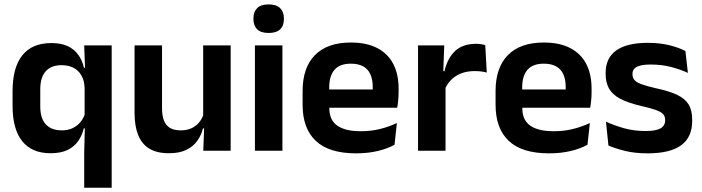

<svg xmlns="http://www.w3.org/2000/svg" viewBox="-20 -702 3269 894"><path d="M215 11.5Q128.5 11.5 83.5 -44.5Q38.5 -100.5 38.5 -209.5V-277Q38.5 -387.5 84 -444.5Q129.5 -501.5 219.5 -501.5Q264 -501.5 294.5 -487.5Q325 -473.5 344 -447.5Q363 -421.5 371 -386.5H408L374 -291.5Q373 -326.5 359.2 -350.5Q345.5 -374.5 322 -386.5Q298.5 -398.5 266.5 -398.5Q218.5 -398.5 193 -370.2Q167.5 -342 167.5 -286V-206.5Q167.5 -151 193.2 -123Q219 -95 268 -95Q296.5 -95 318.5 -105.5Q340.5 -116 355.2 -134.2Q370 -152.5 376.5 -175.5L406 -104H370Q362.5 -72 344.5 -45.8Q326.5 -19.5 295.2 -4Q264 11.5 215 11.5ZM372 172V10.5L375.5 -125.5L374 -146.5V-347L376.5 -373.5L372 -490.5H500V172Z M734.5 -490.5V-195.5Q734.5 -165 742.8 -142.2Q751 -119.5 770.2 -107.2Q789.5 -95 822 -95Q851.5 -95 873 -105.5Q894.5 -116 908.5 -133.8Q922.5 -151.5 929 -173.5L949 -104H925Q917 -72 898.2 -45.8Q879.5 -19.5 847.2 -4Q815 11.5 766.5 11.5Q710.5 11.5 675.2 -10Q640 -31.5 623.2 -73.5Q606.5 -115.5 606.5 -177V-490.5ZM1054 -490.5V0H926.5L931 -119L926 -129.5V-490.5Z M1167 0V-490.5H1295V0ZM1231 -548.5Q1194.5 -548.5 1177.2 -565.8Q1160 -583 1160 -613.5V-616Q1160 -646.5 1177.2 -664Q1194.5 -681.5 1231 -681.5Q1267 -681.5 1284.5 -664Q1302 -646.5 1302 -616V-613.5Q1302 -582.5 1284.5 -565.5Q1267 -548.5 1231 -548.5Z M1638 12Q1512 12 1450.5 -46Q1389 -104 1389 -214V-278Q1389 -387 1446.5 -445.5Q1504 -504 1613.5 -504Q1687.5 -504 1737 -478Q1786.5 -452 1811.2 -404.2Q1836 -356.5 1836 -290V-272.5Q1836 -254.5 1834.2 -235.8Q1832.5 -217 1829.5 -200.5H1713.5Q1715 -228 1715.2 -252.8Q1715.5 -277.5 1715.5 -297.5Q1715.5 -332 1704.5 -356.2Q1693.5 -380.5 1671 -393Q1648.5 -405.5 1613.5 -405.5Q1562 -405.5 1537.5 -377Q1513 -348.5 1513 -296V-250.5L1513.5 -236V-197.5Q1513.5 -174.5 1520.8 -155Q1528 -135.5 1545 -121.2Q1562 -107 1590.2 -99Q1618.5 -91 1661 -91Q1707 -91 1748.8 -101.2Q1790.5 -111.5 1828 -129L1817 -28Q1783.5 -9.5 1738.2 1.2Q1693 12 1638 12ZM1457 -200.5V-285.5H1803.5V-200.5Z M2051 -285 2018.5 -370.5H2049.5Q2063 -430 2098.5 -464Q2134 -498 2197 -498Q2210 -498 2220.5 -496.2Q2231 -494.5 2239.5 -492L2246.5 -364Q2235.5 -367.5 2221 -369.2Q2206.5 -371 2190.5 -371Q2139.5 -371 2103.8 -348.5Q2068 -326 2051 -285ZM1926.5 0V-490.5H2048.5L2043 -340L2054.5 -335.5V0Z M2536.5 12Q2410.5 12 2349 -46Q2287.5 -104 2287.5 -214V-278Q2287.5 -387 2345 -445.5Q2402.5 -504 2512 -504Q2586 -504 2635.5 -478Q2685 -452 2709.8 -404.2Q2734.5 -356.5 2734.5 -290V-272.5Q2734.5 -254.5 2732.8 -235.8Q2731 -217 2728 -200.5H2612Q2613.5 -228 2613.8 -252.8Q2614 -277.5 2614 -297.5Q2614 -332 2603 -356.2Q2592 -380.5 2569.5 -393Q2547 -405.5 2512 -405.5Q2460.5 -405.5 2436 -377Q2411.5 -348.5 2411.5 -296V-250.5L2412 -236V-197.5Q2412 -174.5 2419.2 -155Q2426.5 -135.5 2443.5 -121.2Q2460.5 -107 2488.8 -99Q2517 -91 2559.5 -91Q2605.5 -91 2647.2 -101.2Q2689 -111.5 2726.5 -129L2715.5 -28Q2682 -9.5 2636.8 1.2Q2591.5 12 2536.5 12ZM2355.5 -200.5V-285.5H2702V-200.5Z M2995.5 12Q2936.5 12 2890.8 0.8Q2845 -10.5 2813 -24.5L2801.5 -135.5Q2839.5 -118 2885.2 -105Q2931 -92 2986 -92Q3034 -92 3055.5 -104.2Q3077 -116.5 3077 -141V-144Q3077 -160.5 3067.2 -171Q3057.5 -181.5 3033 -190.2Q3008.5 -199 2964 -209Q2902.5 -223.5 2866.8 -242.8Q2831 -262 2815.5 -290.2Q2800 -318.5 2800 -358V-362.5Q2800 -432 2849.5 -467.2Q2899 -502.5 2996 -502.5Q3053.5 -502.5 3097.8 -491.2Q3142 -480 3171.5 -464.5L3183 -362.5Q3148 -379 3104.5 -390.2Q3061 -401.5 3011 -401.5Q2978.5 -401.5 2959.8 -396.2Q2941 -391 2933 -381.5Q2925 -372 2925 -358.5V-356Q2925 -341 2933.8 -330Q2942.5 -319 2966 -310.2Q2989.5 -301.5 3032 -291.5Q3094 -278.5 3131.5 -261Q3169 -243.5 3186 -216.2Q3203 -189 3203 -145V-139Q3203 -63 3151.5 -25.5Q3100 12 2995.5 12Z"/></svg>

Font: Anek Telugu Medium SemiBold
Style: Regular
Weight: 600
Version: Version 1.003